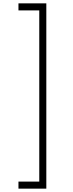

<svg xmlns="http://www.w3.org/2000/svg" viewBox="-20 -902 436 1144"><path d="M256 222H90V180H214V-840H90V-882H256Z"/></svg>

Font: Manrope ExtraLight
Style: Regular
Weight: 200
Designer: Mikhail Sharanda
Foundry: Mikhail Sharanda
Version: Version 4.505